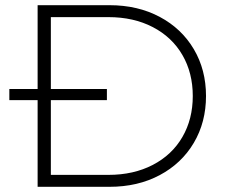

<svg xmlns="http://www.w3.org/2000/svg" viewBox="-20 -720 869 740"><path d="M125 -700H402Q511 -700 595.5 -655Q680 -610 727 -530.5Q774 -451 774 -350Q774 -249 727 -169.5Q680 -90 595.5 -45Q511 0 402 0H125ZM398 -46Q495 -46 569 -84.5Q643 -123 683 -192Q723 -261 723 -350Q723 -439 683 -508Q643 -577 569 -615.5Q495 -654 398 -654H176V-46ZM16 -377H392V-334H16Z"/></svg>

Font: Montserrat Atlas Light
Style: Regular
Weight: 300
Designer: Julieta Ulanovsky
Foundry: Julieta Ulanovsky
Version: Version 7.200